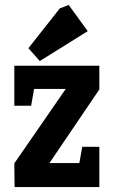

<svg xmlns="http://www.w3.org/2000/svg" viewBox="-20 -757 461 777"><path d="M39 0 38 -96 246 -397H118L106 -329H38V-491H382V-395L180 -97H301L313 -163H382V0ZM141 -510 95 -562 222 -723 258 -737 335 -631Z"/></svg>

Font: Kreon Light
Style: Bold
Weight: 700
Version: Version 2.002